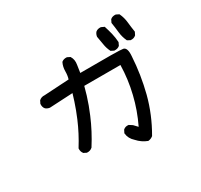

<svg xmlns="http://www.w3.org/2000/svg" viewBox="-170 -1016 1341 1282"><g transform="rotate(-30 500.0 -375.0)"><path d="M626 44.4Q583.5 28.3 551.8 -7.3Q518.6 -36.6 514.6 -77.6V-79.1L515.1 -80.6L524.9 -100.1L525.4 -101.1L526.4 -102.1Q530.3 -105.5 534.9 -108.2Q539.6 -110.8 544.4 -112.1Q549.3 -113.3 554.9 -113.8Q560.5 -114.3 566.4 -113.3H567.4L568.4 -112.3L589.8 -98.6L590.8 -98.1L591.3 -97.7L618.7 -68.8Q666.5 -167.5 691.4 -272Q717.3 -377.4 719.7 -487.3H440.9Q432.6 -454.6 422.6 -422.4Q412.6 -390.1 400.9 -358.2Q389.2 -326.2 375.5 -294.4Q334.5 -197.3 277.3 -107.4L276.9 -106.4L276.4 -106Q258.8 -89.8 233.9 -91.8H232.9L231.9 -92.3L212.4 -102.1L210.9 -102.5L210.4 -104Q197.3 -120.1 199.2 -144V-145.5L200.2 -146.5Q251.5 -228.5 288.6 -315.9Q300.3 -343.3 311 -371.8Q321.8 -400.4 331.1 -428.7Q340.3 -457 348.6 -484.9Q206.1 -477.5 170.4 -475.6H169.9H169.4Q151.9 -478 138.7 -488.8L138.2 -489.3Q131.3 -497.1 128.7 -507.1Q126 -517.1 127 -528.8V-529.8L127.4 -530.8L137.2 -550.3L137.7 -551.3L138.7 -552.2Q156.2 -567.4 179.7 -565.4L371.6 -576.7Q376 -590.3 377.9 -604.7Q379.9 -619.1 379.9 -634.3Q379.9 -669.4 394 -697.8L394.5 -699.2L395.5 -699.7Q411.1 -712.9 435.1 -710.9H436L437 -710.4L456.5 -700.7L458 -699.7L459 -698.2Q476.1 -670.9 469.7 -633.8L460.9 -575.2Q766.6 -577.1 791 -571.3Q819.8 -564 814.5 -500.5Q810.5 -431.2 799.8 -362.8Q789.1 -294.4 772 -227.5Q736.8 -93.3 666 28.3L665.5 29.3L665 29.8Q657.2 36.1 648.2 40Q639.2 43.9 628.4 44.9H627ZM731 -591.3 711.4 -601.1 709.5 -602.1 708.5 -604Q694.3 -632.8 689.5 -665Q684.6 -696.3 678.7 -727.5V-728.5V-729Q681.2 -746.6 691.9 -759.8L692.4 -760.3Q700.2 -767.1 710.2 -769.8Q720.2 -772.5 731.9 -771.5H732.9L733.9 -771L754.4 -761.2L756.8 -760.3L757.3 -757.8Q767.6 -726.1 775.4 -693.8Q783.2 -661.1 785.2 -627.4V-626L784.7 -624.5L774.9 -604L774.4 -603L773.4 -602.1Q757.8 -588.9 732.9 -590.8H731.9ZM860.4 -597.2 840.8 -607.9 839.4 -608.9 838.4 -610.8Q822.3 -645 818.4 -684.1Q814.5 -721.7 808.6 -758.8V-760.7L809.1 -762.2L818.8 -781.7L819.3 -783.2L820.3 -783.7Q828.1 -790.5 838.1 -793.2Q848.1 -795.9 859.9 -794.9H860.8L861.8 -794.4L881.3 -784.7L883.3 -783.7L884.3 -781.7Q900.4 -747.6 904.3 -708.5Q908.2 -670.9 914.1 -633.8V-631.8L913.6 -630.4L903.8 -610.8L903.3 -609.9L902.3 -608.9Q886.7 -594.7 862.8 -596.7H861.3Z"/></g></svg>

Font: NaikaiFont
Style: SemiBold
Weight: 600
Version: Version 1.89